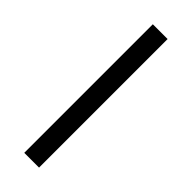

<svg xmlns="http://www.w3.org/2000/svg" viewBox="-321 -796 1056 1056"><g transform="rotate(45 207.0 -268.0)"><path d="M149 -768H264V232H149Z"/></g></svg>

Font: Noto Sans Khmer ExtraCondensed
Style: Bold
Weight: 700
Width: 2
Designer: Danh Hong and the Monotype Design Team
Foundry: Monotype Imaging Inc.
Version: Version 2.004